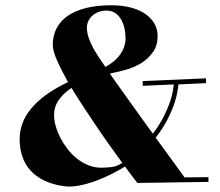

<svg xmlns="http://www.w3.org/2000/svg" viewBox="-20 -684 832 725"><path d="M519 -377.9 757.8 -388.2V-370.1L653.8 -365.2Q653.3 -359.9 650.6 -341.6Q647.9 -323.2 639.2 -295.9Q630.4 -268.6 613.3 -234.6Q596.2 -200.7 567.9 -164.1Q604.5 -113.8 633.3 -74.2Q662.1 -34.7 676.8 -14.2L767.1 -15.1V2.9L499 6.8Q493.2 -0.5 485.8 -9.8Q479.5 -18.1 470.9 -29.5Q462.4 -41 452.1 -55.2Q431.6 -42.5 403.1 -27.8Q374.5 -13.2 343 -1.5Q311.5 10.3 279.5 16.6Q247.6 22.9 221.2 19Q179.2 13.2 147.7 -2Q116.2 -17.1 95.5 -39.8Q74.7 -62.5 64.5 -92.5Q54.2 -122.6 54.2 -158.2Q54.2 -188 64.2 -216.6Q74.2 -245.1 96.2 -272.2Q118.2 -299.3 152.8 -325Q187.5 -350.6 236.8 -374Q211.4 -419.4 195.3 -456.1Q179.2 -492.7 179.2 -514.2Q179.2 -549.8 194.1 -577.9Q209 -606 237.1 -625Q265.1 -644 306.2 -654.1Q347.2 -664.1 399.9 -664.1Q441.9 -664.1 474.6 -655.3Q507.3 -646.5 529.5 -630.9Q551.8 -615.2 563.5 -594Q575.2 -572.8 575.2 -547.9Q575.2 -513.2 558.6 -488.8Q542 -464.4 516.8 -448Q491.7 -431.6 461.2 -422.4Q430.7 -413.1 402.8 -408.2L395 -405.8Q410.6 -383.3 429.9 -356.2Q449.2 -329.1 470.5 -299.6Q491.7 -270 513.7 -239.3Q535.6 -208.5 557.1 -179.2Q583 -213.4 598.4 -244.1Q613.8 -274.9 622.1 -299.8Q630.4 -324.7 633.1 -341.8Q635.7 -358.9 636.2 -365.2L519 -359.9ZM361.8 -50.8Q384.8 -50.8 403.6 -53.5Q422.4 -56.2 441.9 -68.8Q421.9 -96.2 397.5 -130.4Q373 -164.6 347.7 -201.9Q322.3 -239.3 297.1 -277.6Q272 -315.9 250 -352.1Q219.2 -331.5 201.7 -306.2Q184.1 -280.8 184.1 -250Q184.1 -231 190.2 -208.7Q196.3 -186.5 207.5 -164.6Q218.8 -142.6 234.6 -121.8Q250.5 -101.1 270.3 -85.4Q290 -69.8 313.2 -60.3Q336.4 -50.8 361.8 -50.8ZM308.1 -580.1Q308.1 -560.5 314.9 -541Q321.8 -521.5 332 -502.7Q342.3 -483.9 354.5 -465.8Q366.7 -447.8 377.9 -431.2Q416 -452.1 435.1 -480.2Q454.1 -508.3 454.1 -540Q454.1 -559.6 449.7 -578.4Q445.3 -597.2 436.5 -611.8Q427.7 -626.5 414.3 -635.3Q400.9 -644 382.8 -644Q364.7 -644 350.8 -638.4Q336.9 -632.8 327.4 -623.5Q317.9 -614.3 313 -603Q308.1 -591.8 308.1 -580.1Z"/></svg>

Font: Purple Purse
Style: Regular
Weight: 400
Designer: Astigmatic (AOETI)
Foundry: Astigmatic (AOETI)
Version: Version 1.000